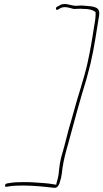

<svg xmlns="http://www.w3.org/2000/svg" viewBox="-20 -796 511 950"><path d="M5 122C4 126 7 130 13 128L25 126C44 123 70 122 93 122C148 122 201 128 245 133H246C260 135 267 128 274 112C275 109 276 105 277 102C278 96 281 90 282 85C285 72 287 55 289 37C295 -6 306 -45 319 -91C348 -197 375 -299 407 -402C414 -430 422 -456 428 -482C448 -567 457 -641 470 -717C478 -763 447 -764 395 -768C386 -769 376 -769 367 -768C340 -764 316 -778 298 -776H297C291 -776 280 -774 273 -768L261 -762C252 -755 259 -743 265 -748H266L278 -755C284 -758 288 -760 294 -760C313 -763 332 -754 344 -752C351 -751 376 -754 392 -752C415 -752 436 -749 450 -738L453 -737C454 -718 451 -693 447 -673C438 -615 428 -551 413 -484C394 -400 364 -317 343 -237C336 -209 327 -182 320 -157C308 -113 301 -79 289 -40C277 -3 273 34 270 66C269 74 267 81 266 86L262 102L261 104L258 118L246 116C216 110 177 109 140 106C126 105 112 105 97 105C70 105 45 106 25 110L13 112C9 113 5 117 5 122Z"/></svg>

Font: Stray Cat
Style: ExLtCnObl
Weight: 200
Version: Version 1.0